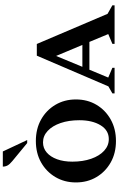

<svg xmlns="http://www.w3.org/2000/svg" viewBox="246 -1098 862 1395"><g transform="rotate(-90 677.5 -401.0)"><path d="M350 10Q262 10 194.5 -28Q127 -66 88 -131.5Q49 -197 49 -281Q49 -364 88 -430Q127 -496 194.5 -534Q262 -572 350 -572Q438 -572 506 -534Q574 -496 613 -430Q652 -364 652 -281Q652 -197 613 -131.5Q574 -66 506 -28Q438 10 350 10ZM364 -42Q428 -42 464.5 -102Q501 -162 501 -256Q501 -333 480.5 -392.5Q460 -452 423.5 -486Q387 -520 340 -520Q298 -520 266.5 -493Q235 -466 217.5 -418Q200 -370 200 -307Q200 -230 221 -170Q242 -110 279 -76Q316 -42 364 -42ZM335 -635 204 -743Q181 -762 172.5 -777.5Q164 -793 164 -812H274L357 -635Z M696 0V-16L747 -45L970 -565H1055L1274 -51L1336 -16V0H1056V-16L1127 -46L1070 -183H868L811 -46L882 -16V0ZM889 -234H1048L968 -425Z"/></g></svg>

Font: Spectral SC
Style: Bold
Weight: 700
Designer: Jean-Baptiste Levee
Foundry: Production Type
Version: Version 2.001